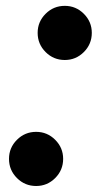

<svg xmlns="http://www.w3.org/2000/svg" viewBox="-20 -610 326 640"><path d="M105.5 -500.5Q105.5 -537.5 132 -564Q158.5 -590.5 196 -590.5Q233 -590.5 259.5 -564Q286 -537.5 286 -500.5Q286 -463 259.5 -436.5Q233 -410 196 -410Q158.5 -410 132 -436.5Q105.5 -463 105.5 -500.5ZM10 -80.5Q10 -117.5 36.5 -144Q63 -170.5 100.5 -170.5Q137.5 -170.5 164 -144Q190.5 -117.5 190.5 -80.5Q190.5 -43 164 -16.5Q137.5 10 100.5 10Q63 10 36.5 -16.5Q10 -43 10 -80.5Z"/></svg>

Font: Bodoni* 06pt
Style: Bold Italic
Weight: 700
Italic angle: -13°
Version: Version 2.3